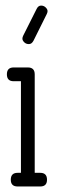

<svg xmlns="http://www.w3.org/2000/svg" viewBox="-20 -674 213 694"><path d="M29.3 -380.4H55.7V-49.3H43.5C27.2 -49.3 19 -41 19 -24.4C19 -8.1 27.2 0 43.5 0H80.6H125.5C141.8 0 149.9 -8.1 149.9 -24.4C149.9 -41 141.8 -49.3 125.5 -49.3H105.5V-405.3C105.5 -421.9 97.2 -430.2 80.6 -430.2H29.3C13 -430.2 4.9 -421.9 4.9 -405.3C4.9 -388.7 13 -380.4 29.3 -380.4ZM112.3 -641.6 64 -545.4C62 -541.5 61 -537.8 61 -534.2C61 -529.9 63.2 -525.6 67.6 -521.2C72 -516.8 77.6 -514.6 84.5 -514.6C91.3 -514.6 96.8 -518.7 101.1 -526.9L148.9 -623C150.9 -627 151.9 -630.5 151.9 -633.8C151.9 -638.3 149.6 -642.8 145 -647.2C140.5 -651.6 134.9 -653.8 128.4 -653.8C121.6 -653.8 116.2 -649.7 112.3 -641.6Z"/></svg>

Font: Nathan
Style: Regular
Weight: 400
Designer: Peter Wiegel
Foundry: Peter Wiegel
Version: Version 1.001 2009